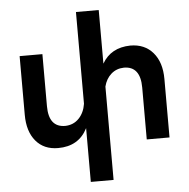

<svg xmlns="http://www.w3.org/2000/svg" viewBox="-62 -818 1074 1092"><g transform="rotate(-5 475.0 -272.0)"><path d="M703 -540Q785 -540 832.5 -484.5Q880 -429 880 -334V0H750V-296Q750 -418 656 -418Q613 -417 583 -390.5Q553 -364 542 -320V213H412V-94Q362 5 244 5Q163 5 117 -50Q71 -105 71 -200V-535H201V-238Q201 -117 295 -117Q342 -118 373 -150Q404 -182 412 -233V-757H542V-451Q592 -538 703 -540Z"/></g></svg>

Font: Montserrat arm Medium
Style: Regular
Weight: 500
Designer: Julieta Ulanovsky
Foundry: Julieta Ulanovsky
Version: Version 6.000;PS 006.000;hotconv 1.0.88;makeotf.lib2.5.64775